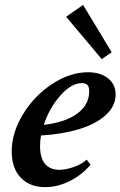

<svg xmlns="http://www.w3.org/2000/svg" viewBox="-20 -753 492 784"><path d="M395.5 -511.7 250 -684.6 319.3 -732.9 436 -539.6ZM164.1 11.2Q102.1 11.2 64.9 -27.3Q27.8 -65.9 27.8 -134.8Q27.8 -210.9 74 -286.6Q120.1 -362.3 193.1 -410.2Q266.1 -458 339.4 -458Q390.1 -458 421.1 -433.3Q452.1 -408.7 452.1 -367.2Q452.1 -319.3 411.4 -282.7Q370.6 -246.1 302.7 -225.6Q234.9 -205.1 147.5 -199.7Q143.6 -180.2 143.6 -156.2Q143.6 -107.4 164.3 -83.5Q185.1 -59.6 222.2 -59.6Q247.1 -59.6 279.8 -70.6Q312.5 -81.5 334 -101.1L349.6 -80.6Q314.9 -38.6 264.6 -13.7Q214.4 11.2 164.1 11.2ZM314.9 -413.6Q271 -413.6 226.3 -362.8Q181.6 -312 158.7 -243.2Q245.6 -252.9 294.9 -288.8Q344.2 -324.7 344.2 -379.9Q344.2 -398.9 336.7 -406.2Q329.1 -413.6 314.9 -413.6Z"/></svg>

Font: Elstob 8pt
Style: Bold Italic
Weight: 700
Italic angle: -20°
Designer: Peter S. Baker
Version: Version 1.015